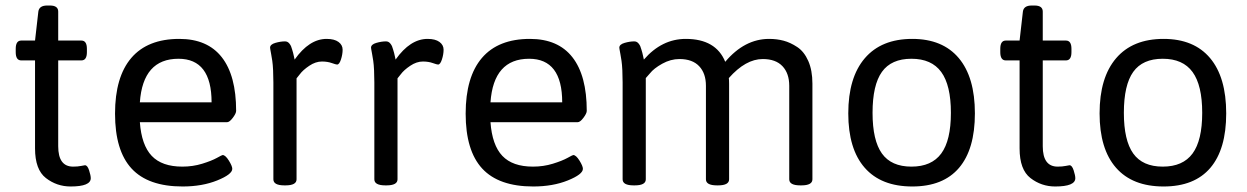

<svg xmlns="http://www.w3.org/2000/svg" viewBox="-20 -670 4520 696"><path d="M309 -24Q309 6 236 6Q186 6 146.5 -24.5Q107 -55 107 -132V-451H57Q37 -451 37 -481V-493Q37 -523 57 -523H107L119 -628Q122 -650 151 -650H161Q191 -650 191 -628V-523H275Q295 -523 295 -493V-481Q295 -451 275 -451H191V-140Q191 -66 245 -66Q262 -66 274 -68.5Q286 -71 288 -71Q297 -71 303 -52.5Q309 -34 309 -24Z M487 -299H747Q747 -457 627 -457Q498 -457 487 -299ZM836 -268Q836 -259 824 -243Q812 -227 803 -227H487Q493 -144 530 -105Q567 -66 641 -66Q679 -66 713 -76.5Q747 -87 766 -97.5Q785 -108 787 -108Q797 -108 809.5 -88Q822 -68 822 -58Q822 -38 767.5 -16Q713 6 642 6Q517 6 457 -59Q397 -124 397 -258Q397 -391 456 -460Q515 -529 630 -529Q732 -529 784 -462.5Q836 -396 836 -268Z M1202 -436Q1198 -436 1182.5 -441.5Q1167 -447 1147 -447Q1124 -447 1101 -431.5Q1078 -416 1067 -401L1055 -386V-20Q1055 2 1015 2H1011Q971 2 971 -20V-371Q971 -394 970 -415Q969 -436 967 -449.5Q965 -463 963 -473.5Q961 -484 960 -490Q959 -496 959 -497Q959 -509 978 -514.5Q997 -520 1013 -520Q1018 -520 1022 -518Q1026 -516 1029.5 -511.5Q1033 -507 1035 -502.5Q1037 -498 1039 -490.5Q1041 -483 1042.5 -478.5Q1044 -474 1045.5 -465.5Q1047 -457 1048 -454Q1101 -529 1164 -529Q1192 -529 1207 -518Q1222 -507 1222 -490Q1222 -473 1216 -454.5Q1210 -436 1202 -436Z M1568 -436Q1564 -436 1548.5 -441.5Q1533 -447 1513 -447Q1490 -447 1467 -431.5Q1444 -416 1433 -401L1421 -386V-20Q1421 2 1381 2H1377Q1337 2 1337 -20V-371Q1337 -394 1336 -415Q1335 -436 1333 -449.5Q1331 -463 1329 -473.5Q1327 -484 1326 -490Q1325 -496 1325 -497Q1325 -509 1344 -514.5Q1363 -520 1379 -520Q1384 -520 1388 -518Q1392 -516 1395.5 -511.5Q1399 -507 1401 -502.5Q1403 -498 1405 -490.5Q1407 -483 1408.5 -478.5Q1410 -474 1411.5 -465.5Q1413 -457 1414 -454Q1467 -529 1530 -529Q1558 -529 1573 -518Q1588 -507 1588 -490Q1588 -473 1582 -454.5Q1576 -436 1568 -436Z M1758 -299H2018Q2018 -457 1898 -457Q1769 -457 1758 -299ZM2107 -268Q2107 -259 2095 -243Q2083 -227 2074 -227H1758Q1764 -144 1801 -105Q1838 -66 1912 -66Q1950 -66 1984 -76.5Q2018 -87 2037 -97.5Q2056 -108 2058 -108Q2068 -108 2080.5 -88Q2093 -68 2093 -58Q2093 -38 2038.5 -16Q1984 6 1913 6Q1788 6 1728 -59Q1668 -124 1668 -258Q1668 -391 1727 -460Q1786 -529 1901 -529Q2003 -529 2055 -462.5Q2107 -396 2107 -268Z M2925 -367V-20Q2925 2 2885 2H2881Q2841 2 2841 -20V-359Q2841 -404 2816.5 -430Q2792 -456 2745 -456Q2683 -456 2622 -387Q2623 -380 2623 -366V-20Q2623 2 2583 2H2579Q2539 2 2539 -20V-359Q2539 -404 2514.5 -430Q2490 -456 2443 -456Q2411 -456 2380.5 -439Q2350 -422 2336 -404L2321 -387V-20Q2321 2 2281 2H2277Q2237 2 2237 -20V-371Q2237 -394 2236 -415Q2235 -436 2233 -449.5Q2231 -463 2229 -473.5Q2227 -484 2226 -490Q2225 -496 2225 -497Q2225 -509 2244 -514.5Q2263 -520 2279 -520Q2284 -520 2288 -518Q2292 -516 2295.5 -511.5Q2299 -507 2301 -502.5Q2303 -498 2305 -490.5Q2307 -483 2308.5 -478.5Q2310 -474 2311.5 -465.5Q2313 -457 2314 -454Q2379 -529 2466 -529Q2575 -529 2609 -446Q2679 -529 2768 -529Q2796 -529 2820.5 -522.5Q2845 -516 2870 -499.5Q2895 -483 2910 -449Q2925 -415 2925 -367Z M3143 -261Q3143 -161 3177 -113.5Q3211 -66 3284 -66Q3357 -66 3392 -113.5Q3427 -161 3427 -261Q3427 -361 3392 -409Q3357 -457 3284 -457Q3211 -457 3177 -409.5Q3143 -362 3143 -261ZM3514 -259Q3514 -129 3456.5 -61.5Q3399 6 3287 6Q3174 6 3114.5 -62Q3055 -130 3055 -259Q3055 -389 3115 -459Q3175 -529 3287 -529Q3397 -529 3455.5 -459.5Q3514 -390 3514 -259Z M3878 -24Q3878 6 3805 6Q3755 6 3715.5 -24.5Q3676 -55 3676 -132V-451H3626Q3606 -451 3606 -481V-493Q3606 -523 3626 -523H3676L3688 -628Q3691 -650 3720 -650H3730Q3760 -650 3760 -628V-523H3844Q3864 -523 3864 -493V-481Q3864 -451 3844 -451H3760V-140Q3760 -66 3814 -66Q3831 -66 3843 -68.5Q3855 -71 3857 -71Q3866 -71 3872 -52.5Q3878 -34 3878 -24Z M4054 -261Q4054 -161 4088 -113.5Q4122 -66 4195 -66Q4268 -66 4303 -113.5Q4338 -161 4338 -261Q4338 -361 4303 -409Q4268 -457 4195 -457Q4122 -457 4088 -409.5Q4054 -362 4054 -261ZM4425 -259Q4425 -129 4367.5 -61.5Q4310 6 4198 6Q4085 6 4025.5 -62Q3966 -130 3966 -259Q3966 -389 4026 -459Q4086 -529 4198 -529Q4308 -529 4366.5 -459.5Q4425 -390 4425 -259Z"/></svg>

Font: mmAsap
Style: Regular
Weight: 400
Designer: Pablo Cosgaya
Foundry: Omnibus-Type
Version: Version 1.001